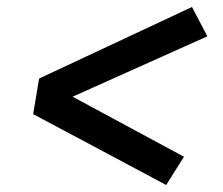

<svg xmlns="http://www.w3.org/2000/svg" viewBox="-20 -616 640 550"><path d="M456 -86 295 -172 75 -289 92 -391 530 -596 574 -512 188 -339 507 -167Z"/></svg>

Font: Iosevka Curly SmBdEx
Style: Italic
Weight: 600
Width: 7
Italic angle: -9°
Monospace: yes
Designer: Belleve Invis
Foundry: Belleve Invis
Version: Version 11.1.0; ttfautohint (v1.8.3)